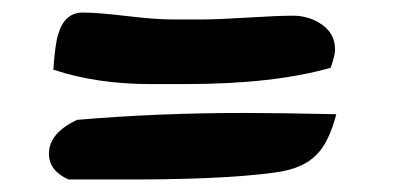

<svg xmlns="http://www.w3.org/2000/svg" viewBox="-20 -465 629 306"><path d="M275 -331H220Q134 -331 65 -354Q68 -397 73 -411Q83 -445 112 -445Q135 -445 181.5 -439.5Q228 -434 254 -434H303Q327 -434 375 -437Q423 -440 447 -440Q473 -440 493.5 -425.5Q514 -411 514 -386Q514 -377 507 -357Q416 -331 275 -331ZM160 -179H89Q58 -193 58 -220Q58 -253 103 -274Q232 -285 369 -285Q423 -285 516 -283Q504 -237 484 -218Q463 -196 418 -190Q331 -178 160 -179Z"/></svg>

Font: Wortlaut AH
Style: SemiBold
Weight: 600
Designer: Andreas Höfeld
Foundry: Fontgrube AH
Version: Version 2.59